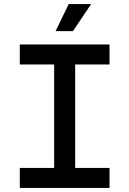

<svg xmlns="http://www.w3.org/2000/svg" viewBox="-20 -930 640 950"><path d="M78 0V-99H248V-611H78V-710H522V-611H352V-99H522V0ZM255 -776 320 -910H431L341 -776Z"/></svg>

Font: Geist Mono Medium
Style: Regular
Weight: 500
Monospace: yes
Designer: Basement.studio, Andrés Briganti, Mateo Zaragoza
Foundry: Basement.studio, Vercel, Andrés Briganti, Guido Ferreyra, Mateo Zaragoza
Version: Version 1.500; ttfautohint (v1.8.4.7-5d5b)